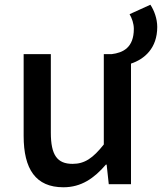

<svg xmlns="http://www.w3.org/2000/svg" viewBox="-20 -779 685 812"><path d="M528 -719C538 -702 546 -679 546 -657C546 -578 501 -556 452 -550H419V-168C373 -110 338 -86 287 -86C222 -86 195 -123 195 -218V-550H80V-204C80 -64 131 13 248 13C324 13 378 -25 428 -83H431L440 0H534V-510C591 -529 645 -575 645 -665C645 -700 632 -735 616 -759Z"/></svg>

Font: Noto Sans CJK KR Medium
Style: Regular
Weight: 500
Designer: Ryoko NISHIZUKA (kana & ideographs); Paul D. Hunt (Latin, Greek & Cyrillic); Wenlong ZHANG (bopomofo); Sandoll Communica
Foundry: Adobe Systems Incorporated
Version: Version 1.004;PS 1.004;hotconv 1.0.82;makeotf.lib2.5.63406